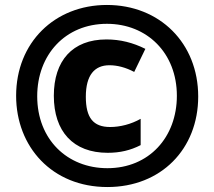

<svg xmlns="http://www.w3.org/2000/svg" viewBox="-20 -744 864 774"><path d="M413 10C629 10 779 -143 779 -355C779 -570 624 -724 411 -724C200 -724 45 -572 45 -358C45 -152 190 10 413 10ZM413 -66C251 -66 130 -182 130 -356C130 -523 243 -648 411 -648C573 -648 693 -530 693 -358C693 -191 581 -66 413 -66ZM414 -128C464 -128 506 -138 547 -159V-265C508 -243 464 -232 424 -232C356 -232 326 -269 326 -354C326 -441 361 -481 421 -481C453 -481 487 -472 521 -454L566 -547C516 -572 465 -585 409 -585C272 -585 197 -499 197 -358C197 -214 275 -128 414 -128Z"/></svg>

Font: Noto Sans Condensed Black
Style: Regular
Weight: 900
Width: 3
Designer: Monotype Design Team
Foundry: Monotype Imaging Inc.
Version: Version 2.013